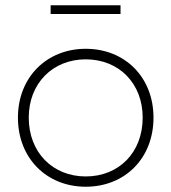

<svg xmlns="http://www.w3.org/2000/svg" viewBox="-20 -707 650 728"><path d="M172 -687V-654H437V-687ZM305 -522C157 -522 48 -414 48 -261C48 -107 157 1 305 1C454 1 562 -107 562 -261C562 -414 454 -522 305 -522ZM305 -482C431 -482 521 -391 521 -261C521 -129 431 -38 305 -38C180 -38 89 -129 89 -261C89 -391 180 -482 305 -482Z"/></svg>

Font: Montserrat arm ExtraLight
Style: Regular
Weight: 275
Designer: Julieta Ulanovsky
Foundry: Julieta Ulanovsky
Version: Version 6.000;PS 006.000;hotconv 1.0.88;makeotf.lib2.5.64775